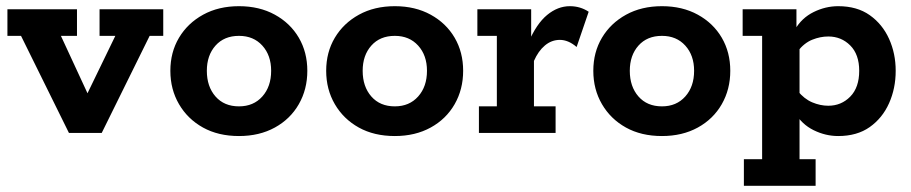

<svg xmlns="http://www.w3.org/2000/svg" viewBox="-20 -430 2947 621"><path d="M203 0 48 -314H4V-400H229V-314H177L284 -83H241L353 -314H302V-400H508V-314H464L309 0Z M753 10Q686 10 636.5 -17.5Q587 -45 559 -93Q531 -141 531 -201Q531 -261 559 -308Q587 -355 637 -382.5Q687 -410 753 -410Q819 -410 869 -382.5Q919 -355 946.5 -308Q974 -261 974 -201Q974 -141 946.5 -93Q919 -45 869 -17.5Q819 10 753 10ZM753 -86Q800 -86 828.5 -118Q857 -150 857 -201Q857 -251 828.5 -282.5Q800 -314 753 -314Q705 -314 677 -282.5Q649 -251 649 -201Q649 -150 677 -118Q705 -86 753 -86Z M1257 10Q1190 10 1140.5 -17.5Q1091 -45 1063 -93Q1035 -141 1035 -201Q1035 -261 1063 -308Q1091 -355 1141 -382.5Q1191 -410 1257 -410Q1323 -410 1373 -382.5Q1423 -355 1450.5 -308Q1478 -261 1478 -201Q1478 -141 1450.5 -93Q1423 -45 1373 -17.5Q1323 10 1257 10ZM1257 -86Q1304 -86 1332.5 -118Q1361 -150 1361 -201Q1361 -251 1332.5 -282.5Q1304 -314 1257 -314Q1209 -314 1181 -282.5Q1153 -251 1153 -201Q1153 -150 1181 -118Q1209 -86 1257 -86Z M1529 0V-86H1587V-314H1524V-400H1698V-280L1689 -292Q1715 -353 1749.5 -381.5Q1784 -410 1823 -410Q1857 -410 1884 -392L1845 -278Q1831 -290 1817.5 -295.5Q1804 -301 1791 -301Q1764 -301 1742.5 -283Q1721 -265 1707 -233V-86H1777V0Z M2121 10Q2054 10 2004.5 -17.5Q1955 -45 1927 -93Q1899 -141 1899 -201Q1899 -261 1927 -308Q1955 -355 2005 -382.5Q2055 -410 2121 -410Q2187 -410 2237 -382.5Q2287 -355 2314.5 -308Q2342 -261 2342 -201Q2342 -141 2314.5 -93Q2287 -45 2237 -17.5Q2187 10 2121 10ZM2121 -86Q2168 -86 2196.5 -118Q2225 -150 2225 -201Q2225 -251 2196.5 -282.5Q2168 -314 2121 -314Q2073 -314 2045 -282.5Q2017 -251 2017 -201Q2017 -150 2045 -118Q2073 -86 2121 -86Z M2382 -400H2556V-332L2551 -334Q2573 -372 2611.5 -391Q2650 -410 2691 -410Q2752 -410 2793 -381Q2834 -352 2855.5 -304.5Q2877 -257 2877 -201Q2877 -144 2855.5 -96Q2834 -48 2793 -19Q2752 10 2691 10Q2650 10 2611.5 -9Q2573 -28 2551 -66L2566 -68V85H2618V171H2386V85H2445V-314H2382ZM2659 -88Q2701 -88 2730 -117.5Q2759 -147 2759 -201Q2759 -254 2730 -283Q2701 -312 2659 -312Q2633 -312 2607 -301.5Q2581 -291 2560 -264L2566 -307V-92L2560 -136Q2581 -110 2607 -99Q2633 -88 2659 -88Z"/></svg>

Font: Rokkitt
Style: Bold
Weight: 700
Designer: Vernon Adams
Foundry: Vernon Adams
Version: Version 3.103